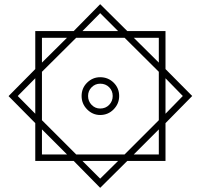

<svg xmlns="http://www.w3.org/2000/svg" viewBox="-20 -855 961 920"><path d="M460 45 333 -84H149V-265L21 -394.5L149 -524V-706H333L460 -835L590 -706H773V-524L901 -395L773 -265V-84H590ZM181 -115H301L181 -235ZM460 1 546 -84H375ZM149 -310V-480L65 -395ZM181 -555 301 -674H181ZM621 -115H741V-235ZM345 -115H577L741 -279V-511L577 -674H345L181 -511V-279ZM460 -304Q424 -304 397.5 -330.8Q371 -357.6 371 -395Q371 -433 397.5 -459Q424 -485 460 -485Q498 -485 524.5 -459Q551 -433 551 -395Q551 -358 524.5 -331Q498 -304 460 -304ZM460 -335Q486 -335 503 -352.5Q520 -370 520 -395Q520 -420 503 -437Q486 -454 460 -454Q436 -454 419 -436.8Q402 -419.6 402 -395Q402 -370 419 -352.5Q436 -335 460 -335ZM375 -706H546L460 -792ZM773 -310 856 -395 773 -480ZM741 -555V-674H621Z"/></svg>

Font: Noto Naskh Arabic UI
Style: Regular
Weight: 400
Designer: Monotype Design Team, David Williams, Mohamad Dakak and Nizar Qandah
Foundry: Monotype Imaging Inc.
Version: Version 2.014